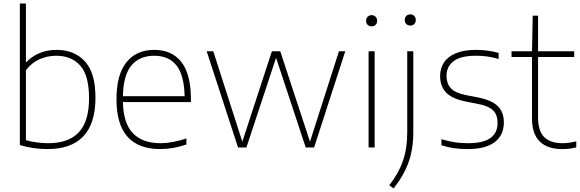

<svg xmlns="http://www.w3.org/2000/svg" viewBox="-20 -828 3259 1078"><path d="M91.5 -13.5V-808H125.5V-479.5H128.5Q158.5 -511.5 201.8 -529.8Q245 -548 297.5 -548Q396.5 -548 456.2 -484Q516 -420 516 -280Q516 -134.5 448 -62.8Q380 9 247.5 9Q166 9 91.5 -13.5ZM480 -276Q480 -404.5 430.5 -459.8Q381 -515 295.5 -515Q245 -515 200.5 -494.8Q156 -474.5 125.5 -433.5V-41Q151.5 -33.5 183.8 -28.8Q216 -24 250.5 -24Q365 -24 422.5 -85.2Q480 -146.5 480 -276Z M1052 -255H670Q673 -134 727 -79Q781 -24 882 -24Q944.5 -24 1026.5 -50.5V-16.5Q950.5 9 880 9Q634 9 634 -270Q634 -409.5 690.2 -478.8Q746.5 -548 846 -548Q945.5 -548 998.8 -479.2Q1052 -410.5 1052 -270ZM670 -288H1016.5Q1014 -406 971 -460.5Q928 -515 846 -515Q763 -515 717.8 -460.5Q672.5 -406 670 -288Z M1883 -540H1918.5L1743.5 0H1696.5L1530 -503.5L1363.5 0H1316.5L1140.5 -540H1177.5L1340.5 -32.5L1506.5 -540H1553.5L1720.5 -32.5Z M2049.5 0V-540H2083.5V0ZM2035.5 -711Q2035.5 -725 2044.2 -734Q2053 -743 2066.5 -743Q2080 -743 2088.8 -734Q2097.5 -725 2097.5 -711Q2097.5 -697 2088.8 -688.5Q2080 -680 2066.5 -680Q2053 -680 2044.2 -688.5Q2035.5 -697 2035.5 -711Z M2165.5 212.5Q2218.5 144.5 2242.5 74.5Q2266.5 4.5 2266.5 -83V-540H2300.5V-86Q2300.5 8.5 2274.2 82.2Q2248 156 2190 230ZM2252.5 -715.5Q2252.5 -729.5 2261.2 -738.5Q2270 -747.5 2283.5 -747.5Q2297 -747.5 2305.8 -738.5Q2314.5 -729.5 2314.5 -715.5Q2314.5 -701.5 2305.8 -693Q2297 -684.5 2283.5 -684.5Q2270 -684.5 2261.2 -693Q2252.5 -701.5 2252.5 -715.5Z M2458.5 -12.5V-46.5Q2500.5 -34 2535.2 -29Q2570 -24 2608.5 -24Q2693.5 -24 2733.5 -53Q2773.5 -82 2773.5 -137Q2773.5 -168 2763 -188.8Q2752.5 -209.5 2728.5 -223Q2704.5 -236.5 2663.5 -244.5L2590 -259Q2516.5 -274.5 2483.8 -309.5Q2451 -344.5 2451 -401Q2451 -444 2472.5 -477Q2494 -510 2539.2 -529Q2584.5 -548 2652 -548Q2717.5 -548 2779.5 -531V-497Q2744 -507 2714.8 -511Q2685.5 -515 2652 -515Q2566 -515 2526.5 -484.5Q2487 -454 2487 -402Q2487 -360 2510.5 -333.5Q2534 -307 2592 -295L2666 -280.5Q2742.5 -265 2775.8 -231.2Q2809 -197.5 2809 -140.5Q2809 -70 2758 -30.5Q2707 9 2606 9Q2564.5 9 2528.8 4Q2493 -1 2458.5 -12.5Z M3215.5 -34.5V-0.5Q3194 5 3175.8 7Q3157.5 9 3136 9Q3054.5 9 3010.8 -33.2Q2967 -75.5 2967 -163V-508H2852V-540H2967L2971 -740H3001V-540H3204V-508H3001V-169Q3001 -92.5 3035.5 -58.2Q3070 -24 3138 -24Q3172 -24 3215.5 -34.5Z"/></svg>

Font: Encode Sans Semi Expanded Thin
Style: Regular
Weight: 250
Width: 6
Designer: Multiple Designers
Foundry: Impallari Type
Version: Version 2.000